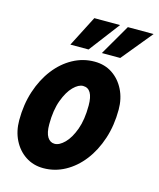

<svg xmlns="http://www.w3.org/2000/svg" viewBox="-112 -815 750 907"><g transform="rotate(15 263.0 -361.5)"><path d="M18 -178Q18 -255 39.5 -320.5Q61 -386 98.5 -434.5Q136 -483 185.5 -510Q235 -537 291 -537Q341 -537 378.5 -512Q416 -487 437.5 -444Q459 -401 459 -347Q459 -270 437.5 -204.5Q416 -139 378.5 -90.5Q341 -42 291.5 -15Q242 12 186 12Q137 12 99 -13Q61 -38 39.5 -81Q18 -124 18 -178ZM160 -196Q160 -154 173 -133.5Q186 -113 208 -113Q231 -113 256.5 -138.5Q282 -164 299.5 -212Q317 -260 317 -329Q317 -412 268 -412Q246 -412 221 -387Q196 -362 178 -313.5Q160 -265 160 -196ZM159 -585 236 -735H362L248 -585ZM313 -585 400 -735H526L403 -585Z"/></g></svg>

Font: Radio Canada Condensed
Style: Bold Italic
Weight: 700
Width: 3
Italic angle: -12°
Designer: Charles Daoud, Etienne Aubert Bonn, Alexandre Saumier Demers, Jacques Le Bailly
Foundry: Radio-Canada
Version: Version 2.104; ttfautohint (v1.8.4.7-5d5b);gftools[0.9.28.de